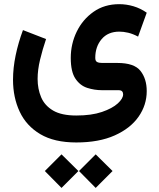

<svg xmlns="http://www.w3.org/2000/svg" viewBox="-20 -438 762 922"><path d="M439.5 303.2 520.5 383.3 439.5 464.4 359.4 383.3ZM275.4 303.2 356.4 383.3 275.4 464.4 195.3 383.3ZM346.2 246.1Q240.7 246.1 173.6 206.3Q106.4 166.5 74.5 98.1Q42.5 29.8 42.5 -55.2Q42.5 -111.8 55.2 -172.6Q67.9 -233.4 90.3 -293.5L201.2 -250.5Q184.1 -200.2 172.4 -151.4Q160.6 -102.5 160.6 -59.1Q160.6 -11.2 177.5 28.8Q194.3 68.8 234.9 92.8Q275.4 116.7 346.2 116.7Q419.4 116.7 469.5 99.6Q519.5 82.5 545.4 58.8Q571.3 35.2 571.3 15.1Q571.3 6.3 566.4 0.7Q561.5 -4.9 548.8 -4.9H469.7Q433.6 -4.9 399.2 -15.9Q364.7 -26.9 342.3 -60.1Q319.8 -93.3 319.8 -159.7Q319.8 -227.1 348.4 -285.9Q377 -344.7 429.2 -381.3Q481.4 -418 552.7 -418Q586.9 -418 620.8 -408Q654.8 -397.9 684.6 -377L643.1 -262.2Q618.2 -275.4 595.7 -280.8Q573.2 -286.1 553.2 -286.1Q498.5 -286.1 468 -250Q437.5 -213.9 437.5 -160.2Q437.5 -145 446 -140.4Q454.6 -135.7 470.2 -135.7H543.9Q624.5 -135.7 654.5 -97.7Q684.6 -59.6 684.6 -0.5Q684.6 66.4 645.3 122.6Q606 178.7 530.5 212.4Q455.1 246.1 346.2 246.1Z"/></svg>

Font: Vazirmatn UI
Style: Bold
Weight: 700
Designer: Saber Rastikerdar
Foundry: Saber Rastikerdar
Version: Version 33.003